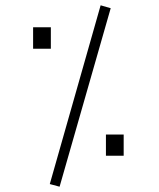

<svg xmlns="http://www.w3.org/2000/svg" viewBox="-20 -693 600 725"><path d="M205 12 168 2 360 -673 398 -662ZM380 -105V-185H447V-105ZM105 -509V-590H172V-509Z"/></svg>

Font: Cairo Play Light
Style: Regular
Weight: 300
Version: Version 3.119